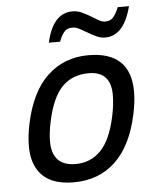

<svg xmlns="http://www.w3.org/2000/svg" viewBox="-53 -769 699 830"><g transform="rotate(-5 297.0 -354.0)"><path d="M233.4 15.1Q123.5 15.1 80.1 -52.7Q53.7 -93.3 53.7 -158.7Q53.7 -201.7 64.9 -254.9Q94.2 -392.1 166.7 -459.5Q239.3 -526.9 343.8 -526.9Q527.3 -526.9 527.3 -352.5Q527.3 -309.1 515.6 -254.9Q487.3 -121.6 415.3 -53.2Q343.3 15.1 233.4 15.1ZM249 -63Q314 -63 358.2 -108.4Q402.3 -153.8 423.8 -254.9Q434.6 -304.7 434.6 -346.7Q434.6 -449.2 338.4 -449.2Q267.6 -449.2 223.1 -404.1Q178.7 -358.9 156.7 -254.9Q146.5 -206.5 146.5 -170.4Q146.5 -63 249 -63ZM227.5 -595.7H178.7Q207 -721.7 291.5 -721.7Q313 -721.7 332.3 -712.9Q351.6 -704.1 368.9 -693.6Q386.2 -683.1 401.4 -674.3Q416.5 -665.5 429.7 -665.5Q451.2 -665.5 463.6 -678.7Q476.1 -691.9 488.8 -722.7H537.6Q505.4 -596.7 423.8 -596.7Q404.3 -596.7 386 -605.2Q367.7 -613.8 350.3 -624.3Q333 -634.8 316.7 -643.3Q300.3 -651.9 284.7 -651.9Q263.2 -651.9 250.7 -637.9Q238.3 -624 227.5 -595.7Z"/></g></svg>

Font: Cadman
Style: Italic
Weight: 400
Italic angle: -12°
Designer: Paul James MIller
Foundry: High-Logic / Made with FontCreator
Version: Version 2.114;March 28, 2021;FontCreator 13.0.0.2683 64-bit